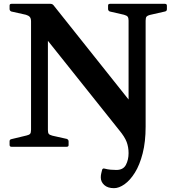

<svg xmlns="http://www.w3.org/2000/svg" viewBox="-20 -766 891 1002"><path d="M601 -88 159 -642 230 -706V-88Q230 -74 234 -68Q238 -62 253 -58L329 -41Q338 -37 338 -28V-9Q338 0 328 0H40Q30 0 30 -10V-29Q30 -38 40 -40L119 -59Q132 -62 137 -67.5Q142 -73 142 -89V-654Q142 -670 135.5 -677.5Q129 -685 115 -689L39 -706Q30 -710 30 -719V-737Q30 -746 40 -746H243Q253 -746 259 -739L716 -165L651 -133V-659Q651 -672 646.5 -678.5Q642 -685 627 -689L553 -706Q544 -710 544 -719V-737Q544 -746 554 -746H841Q851 -746 851 -736V-718Q851 -708 841 -706L762 -688Q750 -685 745 -679.5Q740 -674 740 -658V-105Q740 -26 724.5 34.5Q709 95 684 135Q659 175 630 195.5Q601 216 575 216Q542 216 524 199.5Q506 183 506 160Q506 148 508.5 138.5Q511 129 513 120Q516 111 526 114Q541 118 556 119.5Q571 121 587 121Q623 121 637 94.5Q651 68 651 33Q651 2 641 -25Q631 -52 601 -88Z"/></svg>

Font: Hahmlet SemiBold
Style: Regular
Weight: 600
Version: Version 1.002